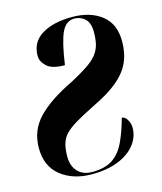

<svg xmlns="http://www.w3.org/2000/svg" viewBox="-110 -805 758 897"><g transform="rotate(-15 268.5 -357.0)"><path d="M224 10Q133 10 74 -37Q15 -84 15 -172Q15 -258 73 -318Q131 -378 242 -431Q293 -458 325 -479.5Q357 -501 374 -522.5Q391 -544 397.5 -569.5Q404 -595 404 -631Q404 -674 382.5 -694Q361 -714 331 -714Q291 -714 270 -670Q249 -626 233 -515Q172 -515 146.5 -538.5Q121 -562 121 -590Q121 -656 176 -690Q231 -724 323 -724Q410 -724 465 -681.5Q520 -639 520 -554Q520 -496 499.5 -451.5Q479 -407 433.5 -369.5Q388 -332 312 -296Q258 -269 223 -248.5Q188 -228 168.5 -208.5Q149 -189 141 -163Q133 -137 133 -99Q133 -54 158 -27Q183 0 228 0Q290 0 326.5 -24.5Q363 -49 385.5 -96Q408 -143 426 -209Q441 -209 452 -190.5Q463 -172 463 -152Q463 -107 434 -70Q405 -33 351.5 -11.5Q298 10 224 10Z"/></g></svg>

Font: Noto Serif Display ExtraCondensed Black
Style: Italic
Weight: 900
Width: 2
Italic angle: -12°
Designer: Monotype Design Team
Foundry: Monotype Imaging Inc.
Version: Version 2.009